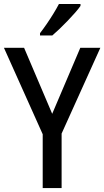

<svg xmlns="http://www.w3.org/2000/svg" viewBox="-20 -957 531 977"><path d="M245.6 -377.9 388.7 -713.9H490.7L293.5 -277.3V0H197.3V-273.9L0 -713.9H102.5ZM389.6 -936.5V-926.8Q379.4 -912.1 362.1 -892.3Q344.7 -872.6 324.2 -851.1Q303.7 -829.6 283.2 -810.1Q262.7 -790.5 246.1 -776.4H183.6V-788.1Q201.2 -811 218.8 -836.7Q236.3 -862.3 252.2 -888.2Q268.1 -914.1 279.8 -936.5Z"/></svg>

Font: Open Sans SemiCondensed Medium
Style: Regular
Weight: 500
Width: 4
Designer: Monotype Design Team
Foundry: Monotype Imaging Inc.
Version: Version 3.000